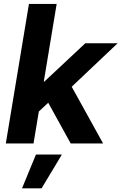

<svg xmlns="http://www.w3.org/2000/svg" viewBox="-20 -748 633 1001"><path d="M166 -151.4 194.3 -322.3H210.9L424.8 -522.5H593.3L315.9 -259.8H282.2ZM10.3 0 130.9 -727.5H275.4L154.8 0ZM348.6 0 223.1 -227.5 335.4 -329.1 517.6 0ZM94.7 233.9 167.5 57.6H302.7L196.8 233.9Z"/></svg>

Font: Inter 28pt
Style: Bold Italic
Weight: 700
Italic angle: -9.3988°
Designer: Rasmus Andersson
Foundry: rsms
Version: Version 4.001;git-66647c0bb